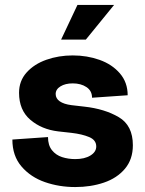

<svg xmlns="http://www.w3.org/2000/svg" viewBox="-20 -740 587 776"><path d="M30 -176 174 -186Q174 -153 190 -133Q206 -113 231 -105Q256 -97 284 -97Q322 -97 345.5 -111.5Q369 -126 369 -148Q369 -174 340.5 -186Q312 -198 269 -203L215 -209Q148 -217 102.5 -256Q57 -295 57 -365Q57 -413 87.5 -447Q118 -481 167.5 -498.5Q217 -516 274 -516Q332 -516 382.5 -498Q433 -480 464.5 -443.5Q496 -407 496 -355L352 -345Q352 -373 329.5 -388Q307 -403 274 -403Q244 -403 224.5 -391Q205 -379 205 -360Q205 -342 221.5 -330.5Q238 -319 269 -315L321 -309Q403 -300 460 -266.5Q517 -233 517 -153Q517 -96 485 -58Q453 -20 400 -2Q347 16 284 16Q219 16 161.5 -4Q104 -24 67 -67Q30 -110 30 -176ZM293 -720H441L327 -580H227Z"/></svg>

Font: Uncut Sans VF
Style: Regular
Weight: 400
Designer: Kasper Nordkvist
Foundry: Uncut Type
Version: Version 1.100;FEAKit 1.0